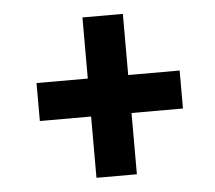

<svg xmlns="http://www.w3.org/2000/svg" viewBox="-40 -561 605 541"><g transform="rotate(-5 262.0 -290.0)"><path d="M326.2 -236.8V-63.5H211.9V-236.8H66.9V-344.2H211.9V-517.1H326.2V-344.2H471.7V-236.8Z"/></g></svg>

Font: Dhyana
Style: Bold
Weight: 700
Foundry: Vernon Adams
Version: Version 1.002; ttfautohint (v0.8.51-6076)